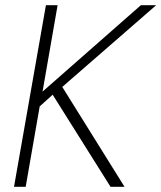

<svg xmlns="http://www.w3.org/2000/svg" viewBox="-20 -720 622 740"><path d="M34 0 157 -700H202L144 -367L523 -700H582L220 -385L460 0H406L183 -355L133 -310L79 0Z"/></svg>

Font: DM Sans 24pt ExtraLight
Style: Italic
Weight: 250
Italic angle: -10°
Designer: Colophon Foundry, Jonny Pinhorn
Foundry: Colophon Foundry
Version: Version 4.004;gftools[0.9.30]